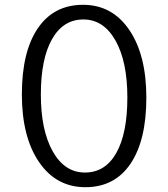

<svg xmlns="http://www.w3.org/2000/svg" viewBox="-20 -764 701 799"><path d="M71 -371.5Q71 -549 137.5 -646.5Q204 -744 325.5 -744Q447 -744 518 -639.5Q589 -535 589 -357.5Q589 -180 523 -82.5Q457 15 335.5 15Q214 15 142.5 -89.5Q71 -194 71 -371.5ZM510 -358.5Q510 -508 460.5 -595.5Q411 -683 327 -683Q243 -683 196.5 -601Q150 -519 150 -370.5Q150 -222 199.5 -134Q249 -46 333.5 -46Q418 -46 464 -127.5Q510 -209 510 -358.5Z"/></svg>

Font: Fauna One
Style: Regular
Weight: 400
Version: Version 1.001